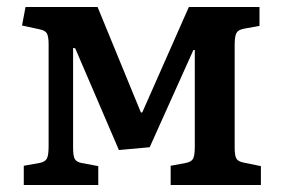

<svg xmlns="http://www.w3.org/2000/svg" viewBox="-20 -529 808 549"><path d="M48 0V-55L93 -63Q109 -66 114 -75.5Q119 -85 119 -111V-402Q119 -425 114 -433.5Q109 -442 94 -445L43 -456L53 -509H259L383 -207L387 -208L520 -509H722V-455L678 -447Q661 -444 656 -434.5Q651 -425 651 -400V-106Q651 -84 656 -75.5Q661 -67 677 -64L726 -54V0H468V-55L511 -63Q527 -66 532 -75Q537 -84 537 -110V-386H533L408 -108L320 -100L195 -391L189 -392V-107Q189 -84 193.5 -75Q198 -66 213 -63L261 -54V0Z"/></svg>

Font: Literata Medium
Style: Regular
Weight: 500
Designer: Latin by Veronika Burian and Jose Scaglione. Greek by Irene Vlachou. Cyrillic by Vera Evstafieva.
Foundry: TypeTogether
Version: Version 3.103; ttfautohint (v1.8.4.7-5d5b);gftools[0.9.29]